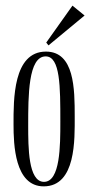

<svg xmlns="http://www.w3.org/2000/svg" viewBox="-20 -747 320 681"><path d="M245 -334C245 -432 244 -564 143 -564C26 -564 28 -393 28 -306C28 -235 32 -86 135 -86C250 -86 245 -253 245 -334ZM142 -547C194 -547 194 -439 194 -315C194 -231 194 -102 136 -102C80 -102 80 -225 80 -302C80 -407 80 -547 142 -547ZM144 -596 152 -586 280 -692 237 -727Z"/></svg>

Font: Bigelow Rules
Style: Regular
Weight: 400
Designer: Astigmatic (AOETI)
Foundry: Astigmatic (AOETI)
Version: Version 1.000